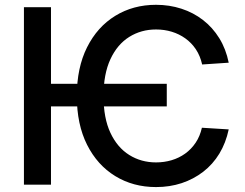

<svg xmlns="http://www.w3.org/2000/svg" viewBox="-20 -757 1006 787"><path d="M663.6 -413.6V-320.8H164.1V-413.6ZM917.5 -500 808.6 -492.7Q800.8 -527.8 783 -554.7Q765.1 -581.5 739.7 -599.6Q714.4 -617.7 683.8 -627Q653.3 -636.2 619.6 -636.2Q558.6 -636.2 509.8 -605.7Q460.9 -575.2 432.6 -514.4Q404.3 -453.6 404.3 -363.3Q404.3 -272.9 432.6 -212.6Q460.9 -152.3 509.8 -121.8Q558.6 -91.3 619.6 -91.3Q652.8 -91.3 683.3 -100.3Q713.9 -109.4 739 -127.4Q764.2 -145.5 782 -172.1Q799.8 -198.7 807.6 -233.4L917.5 -226.6Q905.8 -171.4 879.2 -127.4Q852.5 -83.5 813 -53Q773.4 -22.5 724.6 -6.3Q675.8 9.8 619.6 9.8Q525.9 9.8 452.4 -35.2Q378.9 -80.1 336.9 -163.6Q294.9 -247.1 294.9 -363.3Q294.9 -479.5 336.9 -563.2Q378.9 -647 452.4 -692.1Q525.9 -737.3 619.6 -737.3Q674.3 -737.3 723.4 -721.4Q772.5 -705.6 812 -675Q851.6 -644.5 878.9 -600.3Q906.2 -556.2 917.5 -500ZM189 -727.5V0H78.1V-727.5Z"/></svg>

Font: Inter 17pt Medium
Style: Regular
Weight: 500
Version: Version 4.001;git-66647c0bb